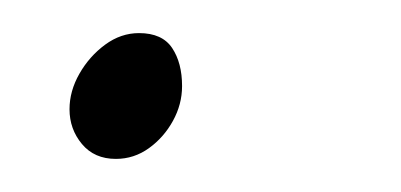

<svg xmlns="http://www.w3.org/2000/svg" viewBox="-20 -84 242 116"><path d="M50 12Q37 12 29.5 3Q22 -6 22 -18Q22 -29 28 -39.5Q34 -50 43.5 -57Q53 -64 64 -64Q78 -64 84 -55Q90 -46 90 -32Q90 -21 84.5 -11Q79 -1 70 5.5Q61 12 50 12Z"/></svg>

Font: Source Sans 3
Style: Italic
Weight: 200
Italic angle: -11°
Designer: Paul D. Hunt
Foundry: Adobe
Version: Version 3.046;hotconv 1.0.118;makeotfexe 2.5.65603